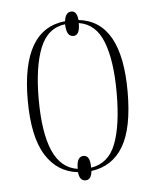

<svg xmlns="http://www.w3.org/2000/svg" viewBox="-48 -615 563 697"><g transform="rotate(-5 234.0 -266.5)"><path d="M236 41Q214 41 211 9Q136 1 94 -66.5Q52 -134 52 -267Q52 -525 212 -541Q216 -574 238 -574Q258 -574 261 -541Q416 -524 416 -267Q416 -134 376.5 -67.5Q337 -1 260 9Q257 41 236 41ZM211 -3Q211 -27 217.5 -37.5Q224 -48 236 -48Q248 -48 254 -37.5Q260 -27 260 -3Q324 -13 350 -80Q376 -147 376 -267Q376 -383 349.5 -451.5Q323 -520 261 -530Q261 -506 255 -495.5Q249 -485 238 -485Q225 -485 218.5 -495.5Q212 -506 211 -530Q147 -522 119.5 -453.5Q92 -385 92 -267Q92 -145 121 -78.5Q150 -12 211 -3Z"/></g></svg>

Font: Noto Serif Display Condensed ExtraLight
Style: Regular
Weight: 200
Width: 3
Designer: Monotype Design Team
Foundry: Monotype Imaging Inc.
Version: Version 2.009